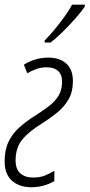

<svg xmlns="http://www.w3.org/2000/svg" viewBox="-24 -783 380 813"><path d="M109.4 9.8Q58.1 9.8 26.9 -17.6Q-4.4 -44.9 -4.4 -100.6Q-4.4 -148.4 12.2 -182.9Q28.8 -217.3 57.9 -243.4Q86.9 -269.5 124.5 -293Q155.8 -313 181.6 -332.3Q207.5 -351.6 223.1 -376.5Q238.8 -401.4 238.8 -437Q238.8 -468.3 221.4 -483.2Q204.1 -498 174.3 -498Q149.9 -498 129.9 -490.7Q109.9 -483.4 91.3 -472.7L77.1 -509.3Q126 -539.1 180.2 -539.1Q228 -539.1 256.3 -514.2Q284.7 -489.3 284.7 -439Q284.7 -394.5 266.6 -362.8Q248.5 -331.1 219 -306.9Q189.5 -282.7 155.8 -261.7Q95.7 -224.6 68.8 -190.2Q42 -155.8 42 -103.5Q42 -66.9 62 -49.1Q82 -31.2 116.2 -31.2Q145.5 -31.2 167 -40Q188.5 -48.8 206.1 -60.1V-16.1Q161.1 9.8 109.4 9.8ZM165 -603V-611.3Q201.2 -648.9 232.7 -690.2Q264.2 -731.4 281.2 -763.2H335.4L335 -754.9Q321.3 -734.4 295.4 -705.1Q269.5 -675.8 241 -647.7Q212.4 -619.6 190.4 -603Z"/></svg>

Font: Open Sans Condensed Light
Style: Italic
Weight: 300
Width: 3
Italic angle: -12°
Designer: Monotype Design Team
Foundry: Monotype Imaging Inc.
Version: Version 3.000; ttfautohint (v1.8.4)